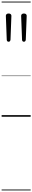

<svg xmlns="http://www.w3.org/2000/svg" viewBox="-20 -1435 397 2360"><path d="M86 -922Q75 -922 69.5 -928.5Q64 -935 63 -945L52 -1239Q51 -1251 59.5 -1260Q68 -1269 86 -1269Q104 -1269 112.5 -1260Q121 -1251 120 -1239L109 -947Q108 -937 102.5 -929.5Q97 -922 86 -922ZM274 -922Q263 -922 257.5 -928.5Q252 -935 251 -945L240 -1239Q239 -1251 247.5 -1260Q256 -1269 274 -1269Q292 -1269 300.5 -1260Q309 -1251 308 -1239L297 -947Q296 -937 290.5 -929.5Q285 -922 274 -922ZM0 895H357V905H0ZM0 -20H357V0H0ZM0 -505H357V-500H0ZM0 -1415H357V-1405H0Z"/></svg>

Font: Playwrite BE WAL Guides
Style: Regular
Weight: 400
Designer: Veronika Burian, José Scaglione
Foundry: TypeTogether
Version: Version 1.003